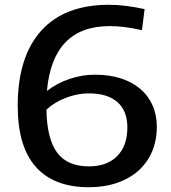

<svg xmlns="http://www.w3.org/2000/svg" viewBox="-20 -771 714 802"><path d="M351 11Q205 11 129.5 -74Q54 -159 54 -329Q54 -533 151.5 -642Q249 -751 435 -751Q470 -751 506 -746.5Q542 -742 584 -733L573 -645Q532 -654 500.5 -658Q469 -662 438 -662Q200 -662 176 -391Q217 -423 269.5 -441Q322 -459 376 -459Q436 -459 483.5 -444Q531 -429 565 -400.5Q599 -372 617 -331.5Q635 -291 635 -241Q635 -184 615 -137.5Q595 -91 558 -58Q521 -25 468.5 -7Q416 11 351 11ZM351 -381Q304 -381 255.5 -362.5Q207 -344 174 -313Q176 -190 219 -133Q262 -76 351 -76Q427 -76 469.5 -119Q512 -162 512 -239Q512 -308 470.5 -344.5Q429 -381 351 -381Z"/></svg>

Font: Encode Sans Wide
Style: Medium
Weight: 500
Designer: Pablo Impallari, Andres Torresi
Foundry: Pablo Impallari, Andres Torresi
Version: Version 1.000; ttfautohint (v1.00) -l 8 -r 50 -G 200 -x 14 -